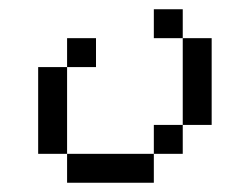

<svg xmlns="http://www.w3.org/2000/svg" viewBox="-20 -395 540 415"><path d="M187.5 -250V-312.5H125V-250H62.5V-62.5H125V0H312.5V-62.5H125V-250ZM312.5 -62.5H375V-125H312.5ZM375 -125H437.5V-312.5H375ZM375 -312.5V-375H312.5V-312.5Z"/></svg>

Font: BFUnifontExMono
Style: Regular
Weight: 500
Version: Version 15.0.06